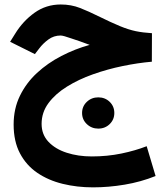

<svg xmlns="http://www.w3.org/2000/svg" viewBox="-20 -494 744 852"><path d="M654.3 -346.7 653.8 -220.2Q591.8 -214.8 524.2 -200.9Q456.5 -187 392.6 -164.3Q328.6 -141.6 277.1 -109.6Q225.6 -77.6 195.1 -36.4Q164.6 4.9 164.6 55.7Q164.6 103 195.1 135.3Q225.6 167.5 276.1 183.8Q326.7 200.2 387.2 200.2Q456.1 200.2 518.6 187.3Q581.1 174.3 630.9 154.8L670.4 287.1Q604.5 313.5 533.2 325.4Q461.9 337.4 392.6 337.4Q321.8 337.4 258.1 321.8Q194.3 306.2 145.5 272.9Q96.7 239.7 68.6 186.5Q40.5 133.3 40.5 58.6Q40.5 -11.7 68.4 -68.8Q96.2 -126 144 -170.2Q191.9 -214.4 252.4 -245.6Q313 -276.9 377.9 -294.9Q358.4 -302.7 333.7 -311Q309.1 -319.3 295.9 -323.7Q260.3 -336.4 249 -336.4Q218.8 -336.4 194.8 -318.8Q170.9 -301.3 154.3 -279.3L134.8 -253.9L24.9 -308.6L46.9 -343.8Q81.5 -400.4 133.1 -437.3Q184.6 -474.1 249.5 -474.1Q295.9 -474.1 335.4 -458.5Q375 -442.9 415 -422.9Q474.6 -393.6 512.7 -377.9Q550.8 -362.3 582.5 -355.7Q614.3 -349.1 654.3 -346.7ZM344.2 7.3Q344.2 -22 365.2 -42Q386.2 -62 416 -62Q446.3 -62 466.8 -42Q487.3 -22 487.3 7.3Q487.3 36.6 466.8 56.6Q446.3 76.7 416 76.7Q386.2 76.7 365.2 56.6Q344.2 36.6 344.2 7.3Z"/></svg>

Font: Vazirmatn RD ExtraBold
Style: Regular
Weight: 800
Designer: Saber Rastikerdar
Foundry: Saber Rastikerdar
Version: Version 32.102